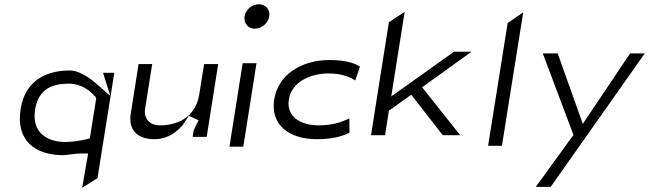

<svg xmlns="http://www.w3.org/2000/svg" viewBox="-20 -693 3049 902"><path d="M424 -243 427 -240 432 -231 402 -43 382 -38C361 -33 324 -26 286 -26C206 -26 127 -67 145 -179C161 -280 233 -300 303 -300C366 -300 408 -261 424 -243ZM498 -243 416 -314C391 -333 347 -362 309 -362C191 -362 97 -310 77 -181C53 -32 146 36 276 36C295 36 331 28 364 28H394L366 189L438 144L517 -351H464Z M847 -118 867 -149 913 -128 890 -81 885 -50H951L1005 -392H939L916 -249C905 -181 867 -144 829 -125C790 -106 749 -104 733 -104C683 -104 654 -135 662 -184L695 -392H631L594 -157C583 -89 620 -39 705 -39C785 -39 833 -96 847 -118Z M1245 -616C1250 -648 1228 -673 1196 -673C1164 -673 1134 -648 1129 -616C1124 -584 1146 -558 1177 -558C1208 -558 1240 -584 1245 -616ZM1185 -396H1120L1058 -4H1123Z M1622 -70 1621 -137C1590 -121 1541 -104 1479 -104C1397 -104 1324 -141 1337 -225C1350 -310 1441 -348 1523 -348C1583 -348 1623 -332 1649 -315L1671 -380C1656 -391 1614 -411 1528 -411C1394 -411 1286 -341 1268 -225C1250 -109 1335 -39 1469 -39C1555 -39 1601 -59 1622 -70Z M1807 -173 1912 -248 2060 -58H2142L1963 -283L2195 -450H2113L1818 -240L1881 -637L1807 -589L1723 -58H1789Z M2273 -8H2338L2438 -635L2365 -585Z M2530 -442 2674 -59 2497 185H2567L3009 -442H2940L2718 -111L2600 -442Z"/></svg>

Font: Charger Static
Style: 2Obl
Weight: 1000
Designer: Jasper
Foundry: KineticPlasma Fonts/Cannot Into Space Fonts
Version: Version 1.1